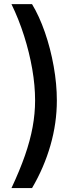

<svg xmlns="http://www.w3.org/2000/svg" viewBox="-20 -790 389 948"><path d="M36.6 138.7Q77.6 51.3 103.3 -22.5Q128.9 -96.2 141.1 -162.8Q153.3 -229.5 153.3 -293.9Q153.3 -367.7 139.2 -449.2Q125 -530.8 98.9 -613Q72.8 -695.3 36.6 -769.5H138.2Q173.8 -710.9 201.7 -630.6Q229.5 -550.3 245.1 -462.6Q260.7 -375 260.7 -293.9Q260.7 -182.6 229.2 -72.8Q197.8 37.1 138.2 138.7Z"/></svg>

Font: Inter 20pt Medium
Style: Regular
Weight: 500
Version: Version 4.001;git-66647c0bb